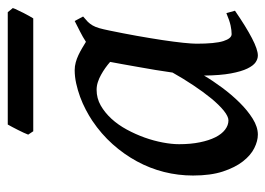

<svg xmlns="http://www.w3.org/2000/svg" viewBox="-116 -556 691 500"><g transform="rotate(-90 230.0 -305.5)"><path d="M291.5 -202.1Q294.4 -223.1 298.3 -246.6Q302.2 -270 306.2 -292.2Q310.1 -314.5 313.5 -333.3Q316.9 -352.1 319.3 -364.7Q312 -371.1 303.5 -377.2Q294.9 -383.3 285.6 -388.4Q276.4 -393.6 266.6 -396.7Q256.8 -399.9 246.6 -399.9Q224.6 -399.9 205.8 -389.2Q187 -378.4 171.1 -361.1Q155.3 -343.8 143.1 -321.3Q130.9 -298.8 122.3 -274.9Q113.8 -251 109.4 -227.5Q105 -204.1 105 -185.1Q105 -154.8 109.9 -131.1Q114.7 -107.4 123 -90.8Q131.3 -74.2 142.8 -65.4Q154.3 -56.6 167 -56.6Q177.2 -56.6 192.4 -68.8Q207.5 -81.1 224.4 -101.6Q241.2 -122.1 258.5 -148.2Q275.9 -174.3 291.5 -202.1ZM452.6 -39.6Q410.6 -10.7 381.1 4.6Q351.6 20 335.9 20Q327.1 20 318.4 14.2Q309.6 8.3 302 -7.3Q294.4 -22.9 289.3 -50.3Q284.2 -77.6 283.7 -120.1Q270.5 -97.7 252.2 -73Q233.9 -48.3 213.4 -27.6Q192.9 -6.8 171.4 6.6Q149.9 20 129.9 20Q113.3 20 94.7 10.7Q76.2 1.5 60.3 -18.8Q44.4 -39.1 33.9 -71Q23.4 -103 23.4 -148.9Q23.4 -187.5 32.7 -224.4Q42 -261.2 60.3 -294.9Q78.6 -328.6 105 -358.2Q131.3 -387.7 166 -411.1Q179.2 -419.9 195.1 -428.2Q210.9 -436.5 228.3 -442.9Q245.6 -449.2 263.2 -453.1Q280.8 -457 297.9 -457Q308.1 -457 317.9 -454.3Q327.6 -451.7 336.9 -447.3Q346.2 -442.9 355 -437.7Q363.8 -432.6 371.6 -427.7Q384.3 -436 398.4 -443.1Q412.6 -450.2 425.8 -457L437.5 -435.1Q429.2 -428.2 423.8 -422.9Q418.5 -417.5 414.3 -410.4Q410.2 -403.3 407.2 -393.1Q404.3 -382.8 400.9 -366.2Q393.6 -331.1 387.2 -295.4Q380.9 -259.8 376.2 -229Q371.6 -198.2 369.1 -174.6Q366.7 -150.9 366.7 -140.1Q366.7 -91.3 373.5 -69.8Q380.4 -48.3 391.6 -48.3Q401.4 -48.3 414.1 -51Q426.8 -53.7 446.3 -62ZM459.5 -618.2Q458 -612.8 454.1 -605.5L446.8 -590.3Q442.9 -582.5 439 -575.7Q435.1 -568.8 432.6 -564.9H138.7L129.9 -578.1Q131.8 -583 135 -590.1Q138.2 -597.2 142.1 -604.7Q146 -612.3 149.7 -619.4Q153.3 -626.5 156.2 -631.3H448.7Z"/></g></svg>

Font: Gentium Book Basic
Style: Italic
Weight: 400
Italic angle: -8°
Designer: J. Victor Gaultney and Annie Olsen
Foundry: SIL International
Version: Version 1.102; 2013; Maintenance release